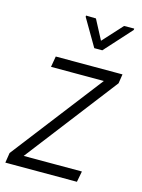

<svg xmlns="http://www.w3.org/2000/svg" viewBox="-119 -811 649 878"><g transform="rotate(15 206.0 -372.5)"><path d="M343.3 -51.3 333.5 0H12.2L21 -51.3ZM400.9 -484.4 28.3 0H-5.4L2 -47.4L372.6 -528.3H407.7ZM385.7 -528.3 376.5 -477.1H83L91.8 -528.3ZM224.1 -744.1 272.9 -651.4 357.4 -744.1 405.3 -744.6 404.8 -737.8 290 -610.8H252L176.8 -739.3L177.2 -745.1Z"/></g></svg>

Font: Roboto Condensed Light
Style: Italic
Weight: 300
Italic angle: -12°
Designer: Christian Robertson
Foundry: Google
Version: Version 3.0; 2020